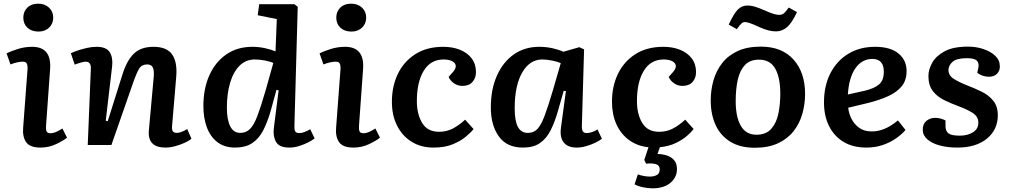

<svg xmlns="http://www.w3.org/2000/svg" viewBox="-20 -790 5513 1046"><path d="M107 -694Q107 -727 129 -748.5Q151 -770 188 -770Q224 -770 247 -748.5Q270 -727 270 -694Q270 -661 247.5 -639.5Q225 -618 190 -618Q152 -618 129.5 -639Q107 -660 107 -694ZM130 -413Q131 -435 125.5 -444.5Q120 -454 104 -454Q91 -454 74.5 -450.5Q58 -447 37 -439L16 -499Q36 -510 75 -522.5Q114 -535 155 -535Q262 -535 253 -413L231 -108Q229 -86 233.5 -75Q238 -64 256 -64Q280 -64 320 -90L345 -40Q326 -24 286 -5Q246 14 200 14Q143 14 122.5 -15.5Q102 -45 106 -93Z M1023 -34Q1010 -23 986 -12Q962 -1 934 6.5Q906 14 882 14Q783 14 791 -79L817 -366Q821 -404 813 -421.5Q805 -439 782 -439Q752 -439 737.5 -415Q723 -391 703 -333L587 0H458L475 -417Q476 -454 447 -454Q430 -454 387 -438L366 -500Q378 -506 401 -514Q424 -522 452 -528.5Q480 -535 506 -535Q559 -535 577.5 -506Q596 -477 591 -430L556 -132L567 -130L646 -381Q670 -459 708.5 -497Q747 -535 816 -535Q889 -535 918 -493Q947 -451 940 -371L918 -110Q915 -85 921 -75.5Q927 -66 944 -66Q955 -66 970.5 -72Q986 -78 1000 -87Z M1584 -107Q1583 -85 1588 -75Q1593 -65 1611 -65Q1624 -65 1639.5 -71Q1655 -77 1670 -86L1694 -36Q1682 -26 1659.5 -14.5Q1637 -3 1610 5.5Q1583 14 1556 14Q1501 14 1483.5 -17.5Q1466 -49 1472 -94L1498 -298L1486 -300L1455 -187Q1437 -124 1413.5 -79Q1390 -34 1353.5 -10Q1317 14 1260 14Q1203 14 1164.5 -15.5Q1126 -45 1107 -96Q1088 -147 1088 -212Q1088 -306 1120 -378.5Q1152 -451 1212 -493Q1272 -535 1355 -535Q1391 -535 1426 -527Q1461 -519 1481 -510L1488 -686L1384 -707L1392 -767H1584L1602 -753ZM1289 -66Q1320 -66 1341.5 -87Q1363 -108 1382 -158Q1401 -208 1426 -294L1469 -447Q1452 -455 1422.5 -460.5Q1393 -466 1369 -466Q1319 -466 1285 -432Q1251 -398 1233.5 -338.5Q1216 -279 1216 -203Q1216 -139 1234 -102.5Q1252 -66 1289 -66Z M1812 -694Q1812 -727 1834 -748.5Q1856 -770 1893 -770Q1929 -770 1952 -748.5Q1975 -727 1975 -694Q1975 -661 1952.5 -639.5Q1930 -618 1895 -618Q1857 -618 1834.5 -639Q1812 -660 1812 -694ZM1835 -413Q1836 -435 1830.5 -444.5Q1825 -454 1809 -454Q1796 -454 1779.5 -450.5Q1763 -447 1742 -439L1721 -499Q1741 -510 1780 -522.5Q1819 -535 1860 -535Q1967 -535 1958 -413L1936 -108Q1934 -86 1938.5 -75Q1943 -64 1961 -64Q1985 -64 2025 -90L2050 -40Q2031 -24 1991 -5Q1951 14 1905 14Q1848 14 1827.5 -15.5Q1807 -45 1811 -93Z M2395 -535Q2445 -535 2485.5 -519Q2526 -503 2549.5 -472Q2573 -441 2573 -397Q2573 -365 2554 -343.5Q2535 -322 2499 -322Q2474 -322 2453.5 -336Q2433 -350 2424 -371L2448 -398Q2466 -419 2462.5 -434.5Q2459 -450 2440.5 -458Q2422 -466 2397 -466Q2326 -466 2288.5 -404.5Q2251 -343 2251 -239Q2251 -168 2280 -120Q2309 -72 2372 -72Q2412 -72 2445.5 -89Q2479 -106 2514 -138L2560 -87Q2546 -69 2518 -45.5Q2490 -22 2446.5 -4Q2403 14 2342 14Q2273 14 2222 -18Q2171 -50 2143 -106Q2115 -162 2115 -235Q2115 -321 2148 -388.5Q2181 -456 2243.5 -495.5Q2306 -535 2395 -535Z M3150 -107Q3149 -83 3155.5 -74Q3162 -65 3177 -65Q3187 -65 3204 -70Q3221 -75 3235 -85L3259 -34Q3245 -23 3222 -12Q3199 -1 3172.5 6.5Q3146 14 3122 14Q3074 14 3051.5 -13.5Q3029 -41 3036 -94L3063 -294L3051 -295L3021 -190Q3003 -126 2980 -80.5Q2957 -35 2921.5 -10.5Q2886 14 2829 14Q2741 14 2697.5 -47Q2654 -108 2654 -204Q2654 -304 2687.5 -378.5Q2721 -453 2780 -494Q2839 -535 2917 -535Q2956 -535 2991 -527Q3026 -519 3049 -508L3136 -533L3162 -521ZM2856 -66Q2887 -66 2907 -86.5Q2927 -107 2946.5 -158Q2966 -209 2993 -301L3035 -446Q3018 -454 2988 -460Q2958 -466 2934 -466Q2866 -466 2825 -395Q2784 -324 2784 -200Q2784 -131 2801.5 -98.5Q2819 -66 2856 -66Z M3535 236Q3511 236 3482.5 230Q3454 224 3437 214L3455 160Q3468 165 3486 168.5Q3504 172 3520 172Q3543 172 3558.5 163.5Q3574 155 3574 133Q3574 109 3550.5 103.5Q3527 98 3500 102L3490 81L3513 12Q3452 6 3407 -27Q3362 -60 3338 -113.5Q3314 -167 3314 -235Q3314 -321 3347 -388.5Q3380 -456 3442.5 -495.5Q3505 -535 3594 -535Q3644 -535 3684.5 -519Q3725 -503 3748.5 -472Q3772 -441 3772 -397Q3772 -365 3753 -343.5Q3734 -322 3698 -322Q3673 -322 3652.5 -336Q3632 -350 3623 -371L3647 -398Q3665 -419 3661.5 -434.5Q3658 -450 3639.5 -458Q3621 -466 3596 -466Q3525 -466 3487.5 -404.5Q3450 -343 3450 -239Q3450 -168 3479 -120Q3508 -72 3571 -72Q3611 -72 3644.5 -89Q3678 -106 3713 -138L3759 -87Q3747 -71 3723 -50Q3699 -29 3662 -11Q3625 7 3575 12L3562 49Q3587 49 3611.5 56.5Q3636 64 3652 82Q3668 100 3668 131Q3668 176 3632.5 206Q3597 236 3535 236Z M4092 15Q4013 15 3959.5 -17.5Q3906 -50 3879 -108Q3852 -166 3852 -243Q3852 -300 3867 -352.5Q3882 -405 3914.5 -446.5Q3947 -488 3999 -512Q4051 -536 4125 -536Q4240 -536 4303 -465.5Q4366 -395 4366 -279Q4366 -222 4351 -169.5Q4336 -117 4303.5 -75.5Q4271 -34 4218.5 -9.5Q4166 15 4092 15ZM4101 -56Q4153 -56 4181.5 -88Q4210 -120 4220.5 -171Q4231 -222 4231 -279Q4231 -367 4203.5 -416Q4176 -465 4115 -465Q4066 -465 4038.5 -436Q4011 -407 3999.5 -356.5Q3988 -306 3988 -239Q3988 -153 4016 -104.5Q4044 -56 4101 -56ZM4208 -619Q4188 -619 4166 -624.5Q4144 -630 4115 -643Q4084 -658 4065.5 -664Q4047 -670 4039 -670Q4029 -670 4020.5 -663Q4012 -656 3994 -631L3950 -656Q3979 -718 4000.5 -739Q4022 -760 4052 -760Q4069 -760 4088 -755Q4107 -750 4149 -732Q4178 -719 4195.5 -714Q4213 -709 4226 -709Q4240 -709 4250.5 -717.5Q4261 -726 4277 -749L4322 -724Q4294 -664 4267 -641.5Q4240 -619 4208 -619Z M4747 -535Q4831 -535 4875 -498.5Q4919 -462 4919 -403Q4919 -352 4892 -319.5Q4865 -287 4818.5 -266Q4772 -245 4713 -230L4601 -203Q4604 -172 4619 -142.5Q4634 -113 4661 -93.5Q4688 -74 4729 -74Q4764 -74 4798.5 -88Q4833 -102 4872 -134L4913 -82Q4895 -60 4863.5 -37.5Q4832 -15 4790.5 -0.5Q4749 14 4700 14Q4627 14 4575.5 -17Q4524 -48 4496.5 -103.5Q4469 -159 4469 -232Q4469 -323 4504 -391Q4539 -459 4601.5 -497Q4664 -535 4747 -535ZM4795 -400Q4795 -433 4779.5 -451Q4764 -469 4733 -469Q4676 -469 4640.5 -418.5Q4605 -368 4599 -275L4692 -296Q4743 -308 4769 -330Q4795 -352 4795 -400Z M5209 -51Q5252 -51 5281 -69.5Q5310 -88 5310 -121Q5310 -155 5279.5 -174.5Q5249 -194 5203 -211Q5162 -226 5124 -244.5Q5086 -263 5062 -294Q5038 -325 5038 -376Q5038 -411 5058.5 -448Q5079 -485 5126 -510.5Q5173 -536 5254 -536Q5299 -536 5338.5 -522.5Q5378 -509 5402.5 -485.5Q5427 -462 5427 -429Q5428 -405 5412 -388.5Q5396 -372 5369 -372Q5349 -372 5331 -378.5Q5313 -385 5304 -394L5310 -421Q5315 -445 5302 -459Q5289 -473 5248 -473Q5193 -473 5170.5 -454Q5148 -435 5147 -409Q5147 -379 5176 -360.5Q5205 -342 5251 -324Q5290 -309 5328 -290.5Q5366 -272 5391 -241.5Q5416 -211 5416 -162Q5416 -84 5357 -35Q5298 14 5195 14Q5142 14 5099.5 2.5Q5057 -9 5032 -31Q5007 -53 5007 -83Q5007 -115 5027 -131.5Q5047 -148 5075 -148Q5093 -148 5108 -143Q5123 -138 5131 -134V-104Q5131 -76 5147 -63.5Q5163 -51 5209 -51Z"/></svg>

Font: Literata 7pt SemiBold
Style: Italic
Weight: 600
Italic angle: -2°
Designer: Latin by Veronika Burian and Jose Scaglione. Greek by Irene Vlachou. Cyrillic by Vera Evstafieva
Foundry: TypeTogether
Version: Version 3.002